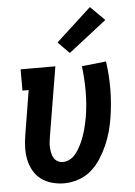

<svg xmlns="http://www.w3.org/2000/svg" viewBox="-55 -814 609 864"><g transform="rotate(-5 250.0 -382.0)"><path d="M200 8Q172 8 145 0.5Q118 -7 97 -22.5Q76 -38 62.5 -61.5Q49 -85 43.5 -111Q38 -137 38.5 -165.5Q39 -194 44 -222L77 -424H49V-520H206L154 -207Q152 -194 150.5 -181.5Q149 -169 150 -156.5Q151 -144 153.5 -132Q156 -120 162 -110Q168 -100 179 -94Q190 -88 202 -88Q217 -88 231.5 -95Q246 -102 256.5 -114Q267 -126 275 -139.5Q283 -153 289.5 -167Q296 -181 301 -195.5Q306 -210 310 -224Q314 -238 317 -253Q320 -268 323 -283Q332 -340 332 -396.5Q332 -453 325 -510L435 -522Q444 -459 443.5 -396Q443 -333 433 -269Q428 -237 419.5 -206Q411 -175 397.5 -144.5Q384 -114 365.5 -85.5Q347 -57 321.5 -35Q296 -13 263.5 -2.5Q231 8 200 8ZM276 -574 225 -626 384 -772 448 -708Z"/></g></svg>

Font: Iosevka Gothic
Style: Bold Italic
Weight: 700
Italic angle: -9°
Monospace: yes
Designer: Belleve Invis
Foundry: Belleve Invis
Version: Version 15.5.1; ttfautohint (v1.8.4)